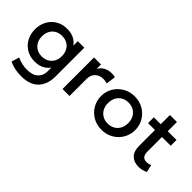

<svg xmlns="http://www.w3.org/2000/svg" viewBox="-30 -1274 2133 2133"><g transform="rotate(45 1036.0 -208.0)"><path d="M292.5 225Q243 225 194.8 215.5Q146.5 206 103 184L130.5 92.5Q168.5 111 208.2 119.8Q248 128.5 287 128.5Q373 128.5 418 87.5Q463 46.5 463 -21.5V-81Q440.5 -49 405 -26.5Q356 4 283 4Q208 4 151.8 -30Q95.5 -64 64.2 -122.2Q33 -180.5 33 -253Q33 -307.5 51 -354.2Q69 -401 102 -436Q135 -471 181 -490.5Q227 -510 283 -510Q356 -510 405 -480Q440.5 -457.5 463 -425.5V-495.5H565.5V-46Q565.5 82.5 496.5 153.8Q427.5 225 292.5 225ZM299.5 -92Q345 -92 380.5 -112Q416 -132 436 -168Q456 -204 456 -253Q456 -302 436 -338.5Q416 -375 380.5 -394.8Q345 -414.5 299.5 -414.5Q253.5 -414.5 218.2 -394.8Q183 -375 163 -338.5Q143 -302 143 -253Q143 -204 163 -168Q183 -132 218.2 -112Q253.5 -92 299.5 -92Z M718.5 0V-495H828.5V-426.5Q856.5 -473 896.5 -491.8Q936.5 -510.5 982.5 -510.5Q997.5 -510.5 1011 -509Q1024.5 -507.5 1037 -504.5L1022.5 -391Q1007.5 -395.5 992 -398Q976.5 -400.5 961 -400.5Q903.5 -400.5 866 -365.2Q828.5 -330 828.5 -269.5V0Z M1344.5 15Q1267 15 1206.2 -20.8Q1145.5 -56.5 1111 -116.2Q1076.5 -176 1076.5 -247.5Q1076.5 -300.5 1096.2 -347.8Q1116 -395 1152.2 -431.5Q1188.5 -468 1237.5 -489Q1286.5 -510 1344.5 -510Q1422.5 -510 1483.2 -474.2Q1544 -438.5 1578.5 -378.8Q1613 -319 1613 -247.5Q1613 -195 1593.2 -147.5Q1573.5 -100 1537.5 -63.5Q1501.5 -27 1452.5 -6Q1403.5 15 1344.5 15ZM1344.5 -82.5Q1390.5 -82.5 1426.2 -102.8Q1462 -123 1482.5 -160Q1503 -197 1503 -247.5Q1503 -298 1482.5 -335.2Q1462 -372.5 1426.2 -392.5Q1390.5 -412.5 1344.5 -412.5Q1298.5 -412.5 1263 -392.5Q1227.5 -372.5 1207 -335.2Q1186.5 -298 1186.5 -247.5Q1186.5 -197 1207 -160Q1227.5 -123 1263.2 -102.8Q1299 -82.5 1344.5 -82.5Z M1926.5 15Q1854 15 1810.5 -27Q1767 -69 1767 -155.5V-404H1658.5V-495H1767V-639.5H1877V-495H2014.5V-404H1877V-179.5Q1877 -127.5 1896.8 -106.2Q1916.5 -85 1952.5 -85Q1970 -85 1985.5 -89Q2001 -93 2013.5 -99.5L2033 -10.5Q2011.5 0.5 1983.8 7.8Q1956 15 1926.5 15Z"/></g></svg>

Font: Geologica EX
Style: Regular
Weight: 400
Designer: Sindre Bremnes, Frode Helland
Foundry: Monokrom Skriftforlag AS
Version: Version 1.010;gftools[0.9.28]